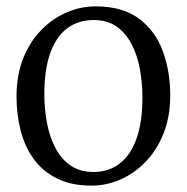

<svg xmlns="http://www.w3.org/2000/svg" viewBox="-20 -573 588 604"><path d="M32 -269.5Q32 -337 53 -389.5Q74 -442 109.8 -478.5Q145.5 -515 189.8 -534Q234 -553 280 -553Q366 -553 417.8 -514Q469.5 -475 492.5 -411.2Q515.5 -347.5 515.5 -273Q515.5 -206 494.5 -153.2Q473.5 -100.5 437.8 -63.8Q402 -27 358 -8Q314 11 268 11Q204 11 158.8 -11.8Q113.5 -34.5 85.5 -73.5Q57.5 -112.5 44.8 -163Q32 -213.5 32 -269.5ZM274 -32Q322 -32 356.5 -58.5Q391 -85 409.5 -137Q428 -189 428 -265.5Q428 -313 419.8 -357Q411.5 -401 393.2 -435.5Q375 -470 346 -490Q317 -510 275 -510Q226 -510 191.2 -483.8Q156.5 -457.5 138 -405.8Q119.5 -354 119.5 -277Q119.5 -229 128 -185Q136.5 -141 155 -106.2Q173.5 -71.5 202.8 -51.8Q232 -32 274 -32Z"/></svg>

Font: Merriweather 60pt Light
Style: Regular
Weight: 300
Version: Version 2.100